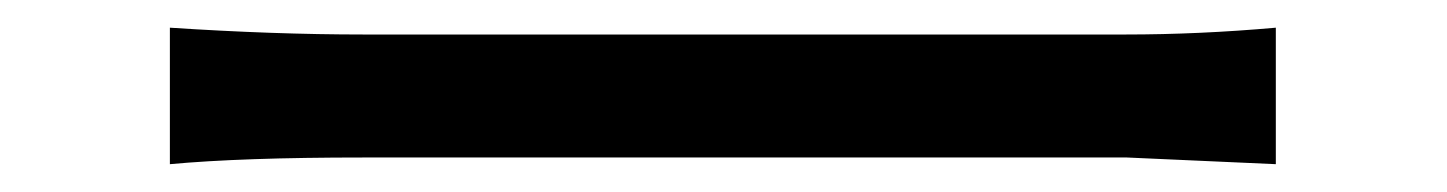

<svg xmlns="http://www.w3.org/2000/svg" viewBox="-20 -453 1040 138"><path d="M102.1 -433.1Q176.8 -428.2 241.2 -428.2H789.1Q841.8 -428.2 897 -433.1V-335L790 -339.8H241.2Q153.8 -339.8 102.1 -335Z"/></svg>

Font: Black Ops One [rus by aLiNcE]
Style: Regular
Weight: 400
Designer: James Grieshaber
Foundry: James Grieshaber
Version: Version 1.002;May 25, 2024;FontCreator 13.0.0.2680 64-bit